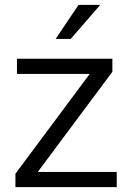

<svg xmlns="http://www.w3.org/2000/svg" viewBox="-20 -770 532 790"><path d="M460.4 -62.5V0H43.5V-55.2L349.1 -465.8H49.8V-528.3H442.4V-474.6L135.3 -62.5ZM209 -609.9 303.2 -750H392.6L271 -609.9Z"/></svg>

Font: Vazirmatn FD Light
Style: Regular
Weight: 300
Designer: Saber Rastikerdar
Foundry: Saber Rastikerdar
Version: Version 33.003